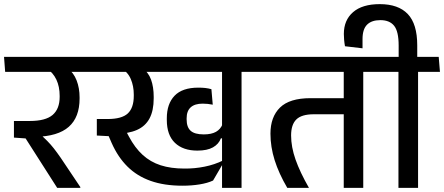

<svg xmlns="http://www.w3.org/2000/svg" viewBox="-40 -910 2152 930"><path d="M430.5 -562 424.5 -634.5H-20.5L-15 -562ZM349 0V-4L254.5 -145Q235.5 -172.5 220.5 -191.5Q205.5 -210.5 189 -227.2Q172.5 -244 149.5 -265.5V-292.5L27.5 -324V-243.5L84 -239.5L237 0ZM287 -580H184.5Q217 -558.5 233 -524.5Q249 -490.5 249 -445.5V-441Q249 -382.5 214.8 -353.2Q180.5 -324 104.5 -324H27.5L85.5 -246.5L131 -247Q241 -249.5 293.2 -295.8Q345.5 -342 345.5 -433V-438Q345.5 -483.5 331 -520.8Q316.5 -558 287 -580Z M1130 -587.5H1035.5V0H1130ZM989 -562H1236.5L1230.5 -634.5H983ZM387 -562H1186L1180 -634.5H381ZM704.5 -441Q704.5 -489 691.5 -524.8Q678.5 -560.5 648.5 -580H545.5Q579 -561.5 593.5 -527.2Q608 -493 608 -452V-446Q608 -387.5 579 -360.5Q550 -333.5 481 -333.5H429L472 -261L519.5 -261.5Q582 -262.5 623 -280.5Q664 -298.5 684.2 -336.2Q704.5 -374 704.5 -434ZM992 -35.5 1041 -119.5V-133Q999.5 -112.5 951.2 -102.8Q903 -93 853 -93.5Q787.5 -93.5 738 -109.5Q688.5 -125.5 651 -159.8Q613.5 -194 584.5 -248.5L564.5 -286L429 -333.5V-253.5L486.5 -250.5L501 -217Q531.5 -148.5 577.8 -102.8Q624 -57 689.8 -33.8Q755.5 -10.5 843.5 -10.5Q888.5 -10.5 926.8 -16.8Q965 -23 992 -35.5ZM916 -180.5Q963.5 -180.5 991.5 -196.2Q1019.5 -212 1030 -240H1041.5L1038.5 -309.5Q1028.5 -284 1006.2 -271.5Q984 -259 947 -259Q903 -259 883.5 -276.5Q864 -294 864 -331.5V-337Q864 -372.5 883.8 -390.2Q903.5 -408 941.5 -408Q954 -408 965.8 -406.8Q977.5 -405.5 990.5 -403L984 -478Q970 -482 954.5 -483.8Q939 -485.5 920.5 -485.5Q843 -485.5 805.5 -446.2Q768 -407 768 -337V-329Q768 -256 807.2 -218.2Q846.5 -180.5 916 -180.5Z M1719.5 -587.5H1625V0H1719.5ZM1578.5 -562H1826L1820 -634.5H1572.5ZM1197 -562H1775.5L1769.5 -634.5H1191ZM1351.5 0H1456.5Q1413 -76 1391.5 -137.2Q1370 -198.5 1370 -254Q1370 -306.5 1395.5 -331.5Q1421 -356.5 1480 -356.5H1662V-434.5H1464Q1362.5 -434.5 1316.2 -389Q1270 -343.5 1270 -262.5Q1270 -199 1290.2 -134.5Q1310.5 -70 1351.5 0Z M1985 0V-587.5H1890V0ZM2091 -562 2085 -634.5H1783L1790.5 -562ZM1799.5 -890Q1715 -890 1670.2 -851.2Q1625.5 -812.5 1625.5 -745.5Q1625.5 -732 1626.8 -717.5Q1628 -703 1631 -686L1716 -676V-721Q1716 -768.5 1738 -790.5Q1760 -812.5 1802.5 -812.5Q1847 -812.5 1869 -785.2Q1891 -758 1891 -689.5V-624H1981V-690.5Q1981 -794 1935.2 -842Q1889.5 -890 1799.5 -890Z"/></svg>

Font: Anek Devanagari Medium
Style: Regular
Weight: 500
Designer: Kailash Malviya (Devanagari) & Yesha Goshar (Latin)
Foundry: Ek Type
Version: Version 1.003